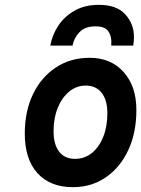

<svg xmlns="http://www.w3.org/2000/svg" viewBox="-20 -762 584 794"><path d="M281.5 12Q187 12 134.8 -46Q82.5 -104 82.5 -209.5Q82.5 -302 116.5 -372.5Q150.5 -443 211 -483Q271.5 -523 350.5 -523Q438.5 -523 491.2 -464.2Q544 -405.5 544 -307Q544 -213 510.5 -141.2Q477 -69.5 417.8 -28.8Q358.5 12 281.5 12ZM290.5 -105Q329.5 -105 359.8 -129.2Q390 -153.5 407 -196.2Q424 -239 424 -294Q424 -348 400.5 -378Q377 -408 334.5 -408Q296.5 -408 266.5 -383.5Q236.5 -359 219 -316.5Q201.5 -274 201.5 -220Q201.5 -164.5 224.5 -134.8Q247.5 -105 290.5 -105ZM188 -573.5Q196 -618.5 221.8 -656.8Q247.5 -695 289.5 -718.5Q331.5 -742 388.5 -742Q462.5 -742 498.2 -702.5Q534 -663 534 -608.5Q534 -591.5 531 -573.5H440Q440.5 -583 440.5 -589Q440.5 -615.5 426.8 -634.2Q413 -653 374.5 -653Q331.5 -653 308.5 -628.8Q285.5 -604.5 280 -573.5Z"/></svg>

Font: Overpass
Style: Bold Italic
Weight: 700
Italic angle: -10°
Designer: Delve Withrington, Dave Bailey, Thomas Jockin
Foundry: Delve Fonts LLC
Version: Version 4.000; ttfautohint (v1.8.3)